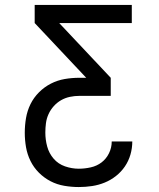

<svg xmlns="http://www.w3.org/2000/svg" viewBox="-20 -755 640 775"><path d="M298 0Q269 0 239.5 -5Q210 -10 184 -23.5Q158 -37 137 -58Q116 -79 103 -105.5Q90 -132 85 -161Q80 -190 80 -219Q80 -249 85 -278.5Q90 -308 103 -334.5Q116 -361 137.5 -382.5Q159 -404 185.5 -417.5Q212 -431 241 -436Q270 -441 300 -441H328L120 -662V-735H512V-662H219L427 -441V-368H300Q281 -368 262 -364Q243 -360 226.5 -350.5Q210 -341 197 -326.5Q184 -312 176 -294.5Q168 -277 165.5 -258Q163 -239 163 -220Q163 -191 170.5 -163.5Q178 -136 196.5 -114.5Q215 -93 242.5 -83.5Q270 -74 298 -74Q322 -74 346.5 -79.5Q371 -85 390 -99.5Q409 -114 420 -136.5Q431 -159 431 -184H514Q514 -157 506.5 -131Q499 -105 484 -83Q469 -61 448 -44.5Q427 -28 402.5 -18Q378 -8 351.5 -4Q325 0 298 0Z"/></svg>

Font: Iosevka Meiseki Sans
Style: Regular
Weight: 400
Monospace: yes
Designer: Belleve Invis
Foundry: Belleve Invis
Version: Version 11.2.6; ttfautohint (v1.8.4)